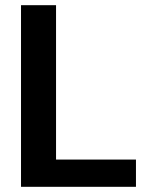

<svg xmlns="http://www.w3.org/2000/svg" viewBox="-20 -720 582 740"><path d="M61 0V-700H196V-105H504V0Z"/></svg>

Font: DM Sans 28pt
Style: Bold
Weight: 700
Version: Version 4.004;gftools[0.9.30]